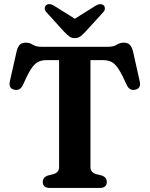

<svg xmlns="http://www.w3.org/2000/svg" viewBox="-20 -932 742 952"><path d="M187 -700H514.5Q543 -700 559 -710.2Q575 -720.5 593.5 -720.5Q613 -720.5 623.2 -710.2Q633.5 -700 639.5 -677.5L672.5 -529.5Q681 -493 649.5 -487Q622 -481.5 608.5 -510.5Q585.5 -562 568.5 -588.8Q551.5 -615.5 533.2 -624.8Q515 -634 489.5 -634H428.5V-104.5Q428.5 -89.5 436 -81Q443.5 -72.5 457 -68.5L485.5 -61.5Q509.5 -52.5 509.5 -29.5Q509.5 0 473.5 0H228Q192 0 192 -29.5Q192 -52.5 216.5 -61.5L244.5 -68.5Q258 -72.5 265.5 -81Q273 -89.5 273 -104.5V-634H212.5Q186.5 -634 168.5 -624.8Q150.5 -615.5 133.2 -588.8Q116 -562 93.5 -510.5Q80 -481.5 52 -487Q21 -493 29 -529.5L62.5 -677.5Q68 -700 78.2 -710.2Q88.5 -720.5 108.5 -720.5Q127 -720.5 142.8 -710.2Q158.5 -700 187 -700ZM402.5 -773.5Q389.5 -760 378.5 -751.5Q367.5 -743 351 -743Q334.5 -743 323.5 -751.5Q312.5 -760 299 -773.5L211 -870.5Q201 -881 201.8 -890.8Q202.5 -900.5 208.5 -906Q223.5 -918.5 249 -903L351 -839L453 -903Q478 -918 493.5 -906Q499.5 -900.5 500 -890.8Q500.5 -881 491 -870.5Z"/></svg>

Font: Fraunces 9pt S050 SemiBold
Style: Regular
Weight: 600
Version: Version 1.000; ttfautohint (v1.8.3)